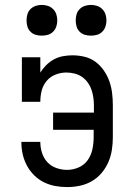

<svg xmlns="http://www.w3.org/2000/svg" viewBox="-20 -753 540 781"><path d="M253 8Q228 8 204 3.5Q180 -1 158 -12Q136 -23 118.5 -40.5Q101 -58 89.5 -79.5Q78 -101 72.5 -125Q67 -149 67 -174Q67 -174 67 -175Q67 -176 67 -176H144Q144 -176 144 -175.5Q144 -175 144 -175Q144 -153 151 -131Q158 -109 173 -93Q188 -77 209.5 -69.5Q231 -62 253 -62Q277 -62 300 -72Q323 -82 337 -102Q351 -122 356 -146.5Q361 -171 361 -195V-225H196V-295H362V-325Q362 -341 359.5 -357.5Q357 -374 351.5 -389.5Q346 -405 336 -418.5Q326 -432 312.5 -441Q299 -450 282.5 -454Q266 -458 250 -458Q227 -458 205.5 -449.5Q184 -441 169.5 -423.5Q155 -406 149.5 -384Q144 -362 144 -339H69V-520H144V-458Q154 -474 168 -488Q182 -502 199.5 -511.5Q217 -521 236.5 -524.5Q256 -528 275 -528Q300 -528 324.5 -522Q349 -516 368.5 -501.5Q388 -487 402.5 -466Q417 -445 425 -422Q433 -399 436 -374.5Q439 -350 439 -325V-195Q439 -169 435 -143Q431 -117 420.5 -93Q410 -69 393 -49Q376 -29 353.5 -16Q331 -3 305 2.5Q279 8 253 8ZM350 -608Q337 -608 325 -611.5Q313 -615 304 -624Q295 -633 291.5 -645Q288 -657 288 -670Q288 -683 291.5 -695Q295 -707 304 -716Q313 -725 325 -729Q337 -733 350 -733Q363 -733 375 -729Q387 -725 396 -716Q405 -707 409 -695Q413 -683 413 -670Q413 -657 409 -645Q405 -633 396 -624Q387 -615 375 -611.5Q363 -608 350 -608ZM150 -608Q137 -608 125 -611.5Q113 -615 104 -624Q95 -633 91.5 -645Q88 -657 88 -670Q88 -683 91.5 -695Q95 -707 104 -716Q113 -725 125 -729Q137 -733 150 -733Q163 -733 175 -729Q187 -725 196 -716Q205 -707 209 -695Q213 -683 213 -670Q213 -657 209 -645Q205 -633 196 -624Q187 -615 175 -611.5Q163 -608 150 -608Z"/></svg>

Font: Iosevka Gothic
Style: Regular
Weight: 400
Monospace: yes
Designer: Belleve Invis
Foundry: Belleve Invis
Version: Version 15.5.1; ttfautohint (v1.8.4)